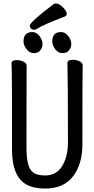

<svg xmlns="http://www.w3.org/2000/svg" viewBox="-20 -1058 540 1102"><path d="M240 24Q167 24 125 -3Q49 -51 49 -198Q49 -618 47.5 -648Q46 -678 46 -695Q46 -713 78 -713Q95 -713 114 -704.5Q133 -696 133 -680Q133 -668 132.5 -639Q132 -610 132 -210Q132 -150 142 -115Q152 -80 174 -65.5Q196 -51 240 -51Q303 -51 336.5 -104.5Q370 -158 370 -242Q370 -595 367 -697Q367 -715 399 -715Q417 -715 436 -706.5Q455 -698 455 -682Q455 -670 454 -645Q453 -620 453 -230Q453 -117 399.5 -46.5Q346 24 240 24ZM175 -753Q150 -753 132.5 -775.5Q115 -798 115 -820Q115 -874 166 -874Q189 -874 206.5 -851.5Q224 -829 224 -806Q224 -784 211 -768.5Q198 -753 175 -753ZM339 -753Q314 -753 297 -775.5Q280 -798 280 -820Q280 -874 330 -874Q354 -874 371.5 -851.5Q389 -829 389 -806Q389 -784 375.5 -768.5Q362 -753 339 -753ZM176 -887Q164 -887 157.5 -894.5Q151 -902 151 -910Q151 -932 289 -1035Q294 -1038 301 -1038Q319 -1038 341 -1016Q363 -994 363 -978Q363 -968 352 -963Q225 -915 191 -892Q183 -887 176 -887Z"/></svg>

Font: LXGW WenKai Mono TC
Style: Bold
Weight: 700
Designer: LXGW / Fontworks Inc.
Foundry: LXGW / Fontworks Inc.
Version: Version 1.330